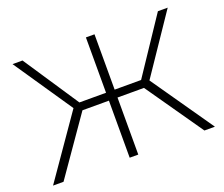

<svg xmlns="http://www.w3.org/2000/svg" viewBox="-115 -875 1227 1050"><g transform="rotate(-20 498.0 -350.0)"><path d="M677 -332H523V0H473V-332H319L88 0H27L277 -360L46 -700H104L318 -378H473V-700H523V-378H677L892 -700H949L719 -360L969 0H908Z"/></g></svg>

Font: Hilab Light
Style: Regular
Weight: 300
Designer: Cristianderson Lima
Foundry: Cristianderson
Version: Version 1.0